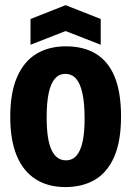

<svg xmlns="http://www.w3.org/2000/svg" viewBox="-20 -721 515 753"><path d="M236 12.7Q167.7 12.7 119.2 -18.6Q70.8 -49.8 45.5 -110.7Q20.2 -171.5 20.2 -262.3Q20.2 -358 47.2 -419.3Q74.2 -480.7 122.8 -510Q171.5 -539.3 238.2 -539.3Q308.3 -539.3 356.7 -509.7Q405 -480 429.8 -419.5Q454.7 -359 454.7 -263.7Q454.7 -168 428.2 -106.8Q401.8 -45.5 352.8 -16.4Q303.7 12.7 236 12.7ZM238.5 -92.2Q263.3 -92.2 279.4 -109.9Q295.5 -127.7 303.7 -164Q311.8 -200.3 311.8 -256.2Q311.8 -316.3 303.2 -355.2Q294.7 -394 278.2 -412.6Q261.7 -431.2 235.8 -431.2Q211.8 -431.2 195.7 -413Q179.5 -394.8 171.2 -357Q163 -319.2 163 -259.8Q163 -173.8 182.1 -133Q201.2 -92.2 238.5 -92.2ZM99.7 -545.5V-646.5L237.3 -700.8L375 -646.5V-545.5L237.3 -599.2Z"/></svg>

Font: Bricolage Grotesque 96pt ExtraBold SemiCondensed
Style: Regular
Weight: 800
Width: 4
Version: Version 1.001;gftools[0.9.33.dev8+g029e19f]